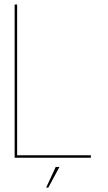

<svg xmlns="http://www.w3.org/2000/svg" viewBox="-20 -695 474 846"><path d="M44.5 0H380.5V-11H55.5V-675H44.5ZM183.5 131.5H193L242 40.5H225.5Z"/></svg>

Font: Anybody Thin Thin
Style: Regular
Weight: 250
Version: Version 1.113;gftools[0.9.25]